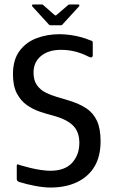

<svg xmlns="http://www.w3.org/2000/svg" viewBox="-20 -830 508 859"><path d="M55 -30V-89Q55 -95 59 -94.5Q63 -94 70 -91Q90 -85 114.5 -79Q139 -73 163.5 -69.5Q188 -66 205 -66Q270 -66 302.5 -101.5Q335 -137 335 -191Q335 -241 306 -269Q277 -297 217 -313Q189 -320 158 -330.5Q127 -341 100 -360Q73 -379 55.5 -412Q38 -445 38 -498Q38 -562 67 -601.5Q96 -641 143.5 -659Q191 -677 246 -677Q269 -677 294.5 -673.5Q320 -670 343.5 -663.5Q367 -657 385 -649Q392 -648 393.5 -645Q395 -642 395 -637V-584Q395 -566 373 -578Q350 -590 319.5 -598.5Q289 -607 252 -607Q197 -607 163.5 -579.5Q130 -552 130 -505Q130 -471 145 -449.5Q160 -428 184 -416Q208 -404 235.5 -396Q263 -388 289 -380Q335 -366 366 -345.5Q397 -325 413.5 -290Q430 -255 430 -198Q430 -130 402.5 -84.5Q375 -39 324.5 -15Q274 9 206 9Q177 9 139 2Q101 -5 69 -15Q61 -17 58 -20.5Q55 -24 55 -30ZM205 -717Q201 -717 198 -721L124 -802Q123 -805 123.5 -807.5Q124 -810 128 -810H167Q172 -810 175 -806L224 -763Q229 -759 233 -763L283 -806Q286 -810 291 -810H330Q334 -810 335 -807.5Q336 -805 334 -802L260 -721Q258 -717 253 -717Z"/></svg>

Font: Glory Thin Medium
Style: Regular
Weight: 500
Version: Version 1.011